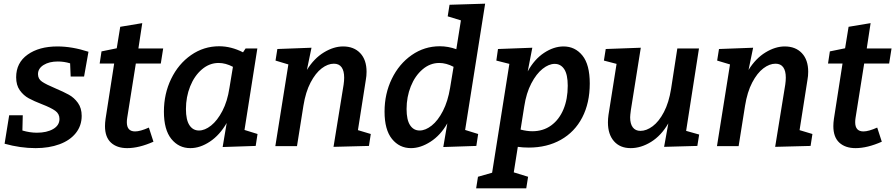

<svg xmlns="http://www.w3.org/2000/svg" viewBox="-20 -796 4877 1046"><path d="M187 -392Q187 -366 209 -351Q231 -336 281 -315Q326 -296 355 -280Q384 -264 404.5 -235.5Q425 -207 425 -165Q425 -111 393 -71Q361 -31 304 -10Q247 11 174 11Q91 11 5 -13L30 -168H104L102 -85Q143 -73 181 -73Q235 -73 269.5 -93Q304 -113 304 -148Q304 -176 281 -192.5Q258 -209 209 -228Q165 -245 136.5 -260.5Q108 -276 88 -304Q68 -332 68 -375Q68 -454 130.5 -498.5Q193 -543 293 -543Q373 -543 462 -514L438 -379H365L362 -451Q329 -461 295 -461Q248 -461 217.5 -442Q187 -423 187 -392Z M720 -450 673 -154Q671 -142 671 -130Q671 -80 716 -80Q744 -80 791 -101L816 -24Q737 11 673 11Q617 11 584.5 -19Q552 -49 552 -109Q552 -126 555 -148L602 -450H523L533 -516L616 -533L635 -650L755 -670L734 -532H869L856 -450Z M1312 -88 1383 -66 1373 -1 1193 5 1215 -126Q1177 -60 1123.5 -24.5Q1070 11 1017 11Q954 11 913.5 -39Q873 -89 873 -188Q873 -285 912.5 -366.5Q952 -448 1021 -496Q1090 -544 1174 -544Q1239 -544 1304 -511L1318 -532H1382ZM1230 -317 1249 -432Q1209 -453 1171 -453Q1121 -453 1080 -418Q1039 -383 1016 -325.5Q993 -268 993 -202Q993 -143 1012 -114Q1031 -85 1064 -85Q1096 -85 1130 -112Q1164 -139 1191.5 -191.5Q1219 -244 1230 -317Z M1930 -87 2000 -66 1990 -1 1797 4 1852 -335Q1855 -356 1855 -373Q1855 -410 1841 -429.5Q1827 -449 1799 -449Q1766 -449 1732.5 -423.5Q1699 -398 1672 -346.5Q1645 -295 1633 -220L1598 0H1480L1551 -445L1481 -466L1491 -529L1677 -536L1652 -415Q1691 -478 1744.5 -510.5Q1798 -543 1849 -543Q1908 -543 1942.5 -506.5Q1977 -470 1977 -405Q1977 -382 1973 -361Z M2623 -776 2514 -88 2585 -66 2575 -1 2395 5 2417 -124Q2380 -59 2325.5 -24Q2271 11 2219 11Q2156 11 2115.5 -39Q2075 -89 2075 -188Q2075 -285 2114.5 -366.5Q2154 -448 2223 -496Q2292 -544 2376 -544Q2421 -544 2466 -528L2491 -685L2419 -707L2429 -770ZM2432 -317 2451 -432Q2411 -453 2373 -453Q2323 -453 2282 -418Q2241 -383 2218 -325.5Q2195 -268 2195 -202Q2195 -143 2214 -114Q2233 -85 2266 -85Q2298 -85 2332 -112Q2366 -139 2393 -191.5Q2420 -244 2432 -317Z M3193 -341Q3193 -235 3152 -156Q3111 -77 3035.5 -34.5Q2960 8 2861 8Q2829 8 2801 4L2779 143L2857 167L2847 230H2574L2584 167L2661 145L2755 -448L2684 -466L2693 -529L2880 -536L2855 -407Q2891 -473 2944 -508Q2997 -543 3050 -543Q3113 -543 3153 -493.5Q3193 -444 3193 -341ZM2816 -90Q2851 -81 2880 -81Q2939 -81 2982.5 -112.5Q3026 -144 3049.5 -200Q3073 -256 3073 -329Q3073 -390 3054 -419Q3035 -448 3002 -448Q2970 -448 2936 -421Q2902 -394 2874.5 -341.5Q2847 -289 2836 -216Z M3718 -83 3789 -63 3779 -1 3598 4 3621 -124Q3582 -57 3527 -23Q3472 11 3416 11Q3358 11 3325 -26.5Q3292 -64 3292 -129Q3292 -149 3295 -170L3339 -448L3270 -466L3280 -529L3471 -536L3417 -197Q3413 -167 3413 -157Q3413 -121 3427.5 -102Q3442 -83 3469 -83Q3502 -83 3536 -108.5Q3570 -134 3597 -185.5Q3624 -237 3636 -312L3670 -532H3788Z M4336 -87 4406 -66 4396 -1 4203 4 4258 -335Q4261 -356 4261 -373Q4261 -410 4247 -429.5Q4233 -449 4205 -449Q4172 -449 4138.5 -423.5Q4105 -398 4078 -346.5Q4051 -295 4039 -220L4004 0H3886L3957 -445L3887 -466L3897 -529L4083 -536L4058 -415Q4097 -478 4150.5 -510.5Q4204 -543 4255 -543Q4314 -543 4348.5 -506.5Q4383 -470 4383 -405Q4383 -382 4379 -361Z M4688 -450 4641 -154Q4639 -142 4639 -130Q4639 -80 4684 -80Q4712 -80 4759 -101L4784 -24Q4705 11 4641 11Q4585 11 4552.5 -19Q4520 -49 4520 -109Q4520 -126 4523 -148L4570 -450H4491L4501 -516L4584 -533L4603 -650L4723 -670L4702 -532H4837L4824 -450Z"/></svg>

Font: Bitter Pro SemiBold
Style: Italic
Weight: 600
Italic angle: -9°
Designer: Sol Matas, and Bitter project Authors
Foundry: Sol Matas
Version: Version 1.010